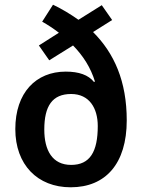

<svg xmlns="http://www.w3.org/2000/svg" viewBox="-20 -785 602 815"><path d="M205 -765 159 -693C184 -679 208 -663 230 -646L145 -592L189 -529L290 -592C333 -548 365 -498 383 -439L379 -437C355 -467 315 -481 259 -481C133 -481 45 -392 45 -237C45 -86 139 10 280 10C428 10 518 -90 518 -274C518 -440 465 -559 375 -649L456 -700L412 -763L313 -701C279 -725 243 -747 205 -765ZM282 -386C359 -386 395 -326 395 -250C395 -141 362 -85 282 -85C202 -85 168 -147 168 -235C168 -335 202 -386 282 -386Z"/></svg>

Font: Noto Sans Devanagari UI SemiCondensed SemiBold
Style: Regular
Weight: 600
Width: 4
Designer: Jelle Bosma - Monotype Design Team
Foundry: Monotype Imaging Inc.
Version: Version 2.004